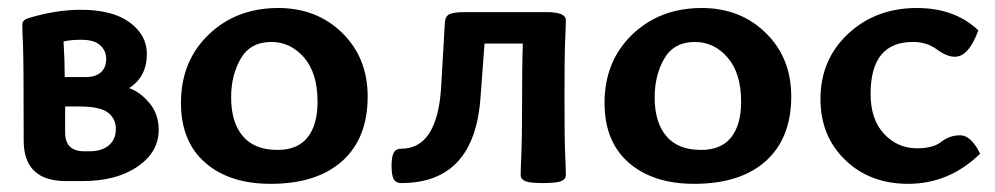

<svg xmlns="http://www.w3.org/2000/svg" viewBox="-20 -448 2462 475"><path d="M191.4 -257.3Q216.3 -257.3 229.5 -269Q242.7 -280.8 242.7 -302.2Q242.7 -322.3 228 -335.9Q213.4 -349.6 181.2 -349.6Q151.9 -349.6 137.2 -345.2Q140.1 -299.8 140.1 -257.3ZM200.7 -73.7Q231.9 -73.7 249.3 -88.4Q266.6 -103 266.6 -128.9Q266.6 -154.8 246.8 -169.7Q227.1 -184.6 174.8 -184.6H141.1V-120.1Q141.1 -73.7 189 -73.7ZM184.1 0H143.6Q38.6 0 38.6 -100.1Q38.6 -298.3 36.9 -336.2Q35.2 -374 35.2 -386.7Q35.2 -398.4 49.3 -402.8Q117.7 -423.8 179.7 -423.8Q258.3 -423.8 300.8 -392.6Q343.3 -361.3 343.3 -314.9Q343.3 -257.8 299.3 -230Q325.7 -221.2 349.1 -193.8Q372.6 -166.5 372.6 -126.5Q372.6 -71.8 320.3 -35.9Q268.1 0 184.1 0Z M649.4 6.8Q547.9 6.8 487.8 -45.4Q427.7 -97.7 427.7 -193.4Q427.7 -296.4 496.1 -362.3Q564.5 -428.2 668.5 -428.2Q763.7 -428.2 826.7 -366.5Q889.6 -304.7 889.6 -209.5Q889.6 -106 826.7 -49.6Q763.7 6.8 649.4 6.8ZM666.5 -77.1Q716.3 -77.1 741 -108.2Q765.6 -139.2 765.6 -196.3Q765.6 -267.1 732.2 -305.7Q698.7 -344.2 651.4 -344.2Q599.6 -344.2 575.7 -303.2Q551.8 -262.2 551.8 -207Q551.8 -145.5 580.6 -111.3Q609.4 -77.1 666.5 -77.1Z M1323.7 4.9Q1290 4.9 1279.1 0Q1268.1 -4.9 1268.1 -15.1Q1268.1 -27.8 1269.8 -66.2Q1271.5 -104.5 1271.5 -173.3Q1271.5 -287.1 1273.4 -340.3H1178.7L1168.9 -209Q1154.8 4.9 972.7 4.9Q959.5 4.9 954.1 -4.6Q948.7 -14.2 948.7 -37.6Q948.7 -60.5 954.1 -70.3Q959.5 -80.1 972.7 -80.1Q1061.5 -80.1 1071.3 -231.4L1080.6 -392.6Q1081.5 -408.2 1092.5 -413.1Q1103.5 -418 1128.9 -418H1332.5Q1379.9 -418 1379.9 -397.9Q1379.9 -385.3 1378.2 -348.1Q1376.5 -311 1376.5 -207.5Q1376.5 -104.5 1378.2 -66.2Q1379.9 -27.8 1379.9 -15.1Q1379.9 -4.9 1368.7 0Q1357.4 4.9 1323.7 4.9Z M1697.3 6.8Q1595.7 6.8 1535.6 -45.4Q1475.6 -97.7 1475.6 -193.4Q1475.6 -296.4 1543.9 -362.3Q1612.3 -428.2 1716.3 -428.2Q1811.5 -428.2 1874.5 -366.5Q1937.5 -304.7 1937.5 -209.5Q1937.5 -106 1874.5 -49.6Q1811.5 6.8 1697.3 6.8ZM1714.4 -77.1Q1764.2 -77.1 1788.8 -108.2Q1813.5 -139.2 1813.5 -196.3Q1813.5 -267.1 1780 -305.7Q1746.6 -344.2 1699.2 -344.2Q1647.5 -344.2 1623.5 -303.2Q1599.6 -262.2 1599.6 -207Q1599.6 -145.5 1628.4 -111.3Q1657.2 -77.1 1714.4 -77.1Z M2226.6 6.8Q2132.3 6.8 2071 -52.2Q2009.8 -111.3 2009.8 -203.1Q2009.8 -300.3 2078.1 -364.3Q2146.5 -428.2 2248.5 -428.2Q2341.8 -428.2 2400.4 -373Q2376.5 -307.6 2342.3 -307.6Q2322.3 -307.6 2297.6 -325.9Q2272.9 -344.2 2238.3 -344.2Q2133.8 -344.2 2133.8 -215.8Q2133.8 -152.3 2167.2 -116.7Q2200.7 -81.1 2248.5 -81.1Q2288.6 -81.1 2308.8 -97.2Q2329.1 -113.3 2355.5 -113.3Q2382.3 -113.3 2404.8 -67.9Q2328.6 6.8 2226.6 6.8Z"/></svg>

Font: Bainsley
Style: Bold
Weight: 700
Designer: Paul James MIller
Foundry: High-Logic / Made with FontCreator
Version: Version 1.411;March 28, 2021;FontCreator 13.0.0.2683 64-bit